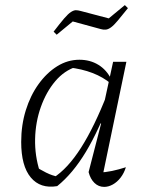

<svg xmlns="http://www.w3.org/2000/svg" viewBox="-20 -726 569 752"><path d="M204 3Q138 14 100.5 -31Q63 -76 63 -170Q63 -236 81 -294Q99 -352 131 -396.5Q163 -441 204 -466.5Q245 -492 291 -492Q333 -492 365.5 -472Q398 -452 416 -415L415 -398Q353 -450 249 -462L280 -465Q232 -450 196.5 -408Q161 -366 140 -307Q119 -248 117.5 -182Q116 -116 136 -54L113 -77Q137 -62 160.5 -50Q184 -38 211 -33L188 -29Q245 -65 297.5 -147.5Q350 -230 401 -361L417 -349Q368 -217 316.5 -131.5Q265 -46 204 3ZM379 -23 367 -50Q393 -51 419 -56.5Q445 -62 473 -71Q466 -48 452.5 -30.5Q439 -13 422 -3.5Q405 6 388 6Q366 6 350 -9.5Q334 -25 327 -52L376 -242L371 -244L423 -484H475ZM202 -590 190 -602Q216 -636 231.5 -654Q247 -672 258 -679Q269 -686 277 -686Q285 -686 296 -683L406 -654L469 -706L481 -694Q456 -663 441 -645Q426 -627 415 -619Q404 -611 394.5 -610Q385 -609 375 -612L265 -642Z"/></svg>

Font: Piazzolla Thin ExtraLight
Style: Italic
Weight: 250
Italic angle: -11.3°
Version: Version 2.005